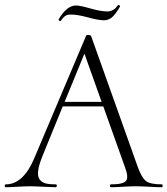

<svg xmlns="http://www.w3.org/2000/svg" viewBox="-32 -785 702 805"><path d="M214 -704Q248 -762 287 -762Q303 -762 347 -749.5Q391 -737 418 -737Q430 -737 439.5 -742Q449 -747 452 -750.5Q455 -754 463 -764Q465 -766 468.5 -763Q472 -760 471 -757Q451 -723 436.5 -711.5Q422 -700 403 -700Q381 -700 337 -712Q293 -724 266 -724Q261 -724 256.5 -723.5Q252 -723 249 -722Q246 -721 243 -719Q240 -717 238 -715.5Q236 -714 233.5 -711Q231 -708 229.5 -706.5Q228 -705 225.5 -701.5Q223 -698 222 -697Q221 -696 218.5 -697Q216 -698 214.5 -700.5Q213 -703 214 -704ZM647 -12Q650 -12 650 -6Q650 0 647 0Q630 0 594.5 -2Q559 -4 537 -4Q516 -4 483 -2Q450 0 433 0Q429 0 429 -6Q429 -12 433 -12Q485 -12 496.5 -27Q508 -42 492 -84L401 -339H231L147 -133Q131 -94 128 -69Q125 -44 134.5 -32Q144 -20 159.5 -16Q175 -12 202 -12Q205 -12 206 -9Q207 -6 205.5 -3Q204 0 201 0Q188 0 151 -2Q114 -4 94 -4Q71 -4 40.5 -2Q10 0 -8 0Q-12 0 -12 -6Q-12 -12 -8 -12Q65 -12 111 -120L329 -635Q330 -639 339 -638.5Q348 -638 350 -634L546 -84Q562 -40 580 -26Q598 -12 647 -12ZM239 -358H394L322 -560Z"/></svg>

Font: Cormorant Upright Light
Style: Regular
Weight: 300
Designer: Christian Thalmann (Catharsis Fonts)
Foundry: Catharsis Fonts
Version: Version 3.302;PS 003.302;hotconv 1.0.88;makeotf.lib2.5.64775